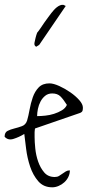

<svg xmlns="http://www.w3.org/2000/svg" viewBox="-47 -798 396 819"><path d="M56.6 -226.6Q34.2 -212.9 10.7 -205.6Q-12.7 -198.2 -27.3 -214.8Q-27.3 -233.4 -14.6 -239.7Q-2 -246.1 14.2 -250Q30.3 -253.9 46.4 -259.8Q62.5 -265.6 68.4 -283.2Q74.2 -302.7 79.1 -330.1Q84 -357.4 92.8 -382.8Q101.6 -408.2 118.2 -425.3Q134.8 -442.4 164.1 -442.4Q180.7 -442.4 205.6 -431.2Q230.5 -419.9 252.9 -404.3Q275.4 -388.7 291 -371.1Q306.6 -353.5 306.6 -338.9Q306.6 -332 305.2 -326.2Q303.7 -320.3 294.9 -316.4L102.5 -250L101.6 -245.1Q101.6 -241.2 100.6 -234.4V-222.7Q100.6 -215.8 100.6 -212.9Q100.6 -193.4 103.5 -164.6Q106.4 -135.7 115.7 -108.9Q125 -82 141.6 -62.5Q158.2 -43 186.5 -43Q197.3 -43 204.6 -47.4Q211.9 -51.8 219.2 -57.1Q226.6 -62.5 233.9 -66.9Q241.2 -71.3 251 -71.3Q251 -56.6 244.6 -43.5Q238.3 -30.3 227.5 -20.5Q216.8 -10.7 203.1 -4.9Q189.5 1 175.8 1Q138.7 1 116.2 -24.9Q93.8 -50.8 81.5 -87.4Q69.3 -124 64.5 -162.6Q59.6 -201.2 56.6 -226.6ZM175.8 -399.4Q158.2 -399.4 146 -389.6Q133.8 -379.9 126 -365.2Q118.2 -350.6 114.7 -333.5Q111.3 -316.4 111.3 -302.7Q127 -302.7 146 -304.7Q165 -306.6 183.6 -312.5Q202.1 -318.4 217.3 -327.6Q232.4 -336.9 238.3 -350.6Q223.6 -374 210.9 -386.7Q198.2 -399.4 175.8 -399.4ZM120.1 -606.4 107.4 -598.6Q97.7 -603.5 100.1 -615.7Q102.5 -627.9 104.5 -635.7Q105.5 -638.7 107.4 -646.5Q109.4 -654.3 111.3 -658.2Q117.2 -665 125.5 -677.2Q133.8 -689.5 142.1 -701.7Q150.4 -713.9 158.7 -724.6Q167 -735.4 171.9 -742.2Q176.8 -748 182.1 -754.4Q187.5 -760.7 194.8 -766.6Q202.1 -772.5 209.5 -775.4Q216.8 -778.3 223.6 -777.3Q225.6 -776.4 228.5 -774.9Q231.4 -773.4 233.4 -772.5Z"/></svg>

Font: Waiting for the Sunrise
Style: Regular
Weight: 300
Version: Version 1.001 2001